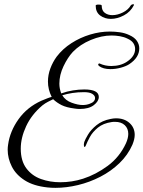

<svg xmlns="http://www.w3.org/2000/svg" viewBox="-20 -846 691 925"><path d="M209 57Q142 50 99.5 23Q57 -4 37 -43.5Q17 -83 17 -125Q17 -131 17.5 -137Q18 -143 19 -149Q28 -214 69.5 -272Q111 -330 180 -361Q194 -367 208.5 -372.5Q223 -378 229 -379Q211 -415 211 -453Q211 -485 222.5 -516Q234 -547 253 -573Q282 -611 324 -638Q366 -665 414 -679.5Q462 -694 509 -694Q533 -694 557.5 -690.5Q582 -687 603 -677Q628 -666 639.5 -649Q651 -632 651 -613Q651 -569 603 -537Q588 -527 562.5 -520Q537 -513 512 -513Q477 -513 457 -528Q453 -532 453 -535Q453 -538 456 -539.5Q459 -541 460 -540Q486 -528 516 -528Q561 -528 592 -549Q631 -575 631 -610Q631 -625 622.5 -638Q614 -651 594 -660Q578 -668 557.5 -671.5Q537 -675 518 -675Q469 -675 417.5 -653.5Q366 -632 331 -596Q306 -569 286 -527Q266 -485 266 -443Q266 -419 275 -396Q303 -406 331.5 -410.5Q360 -415 386 -415Q456 -415 456 -379Q456 -358 432 -339.5Q408 -321 364 -321Q358 -321 352 -321.5Q346 -322 340 -323Q300 -328 277 -339.5Q254 -351 236 -368Q224 -362 211 -355.5Q198 -349 184 -338Q132 -294 106 -238Q80 -182 80 -130Q80 -71 107 -35Q134 1 177.5 16.5Q221 32 270 32Q327 32 380 15Q442 -5 499 -47Q556 -89 587 -156Q598 -181 598 -201Q598 -227 581 -243Q564 -259 534 -259Q530 -259 526.5 -259Q523 -259 518 -258Q477 -252 451.5 -231Q426 -210 413 -186Q400 -162 393 -144Q390 -138 388 -138Q384 -138 384 -148Q384 -151 384.5 -154.5Q385 -158 386 -162Q390 -174 404 -197.5Q418 -221 445 -243Q472 -265 513 -273Q527 -276 539 -276Q579 -276 604 -253.5Q629 -231 629 -196Q629 -176 618 -149Q596 -99 555.5 -60Q515 -21 463.5 5.5Q412 32 356 45.5Q300 59 247 59Q237 59 227.5 58.5Q218 58 209 57ZM378 -340Q397 -340 412 -346Q438 -355 438 -374Q438 -385 425 -393.5Q412 -402 385 -402Q355 -402 329 -398Q303 -394 280 -387Q295 -362 325.5 -351Q356 -340 378 -340ZM441 -819Q441 -824 456 -824Q461 -824 465.5 -823Q470 -822 470 -819Q470 -795 485 -784Q500 -773 521 -773Q546 -773 572 -786Q598 -799 610 -820Q614 -825 620.5 -825.5Q627 -826 625 -821Q609 -789 577 -772Q545 -755 514 -755Q485 -755 463 -771Q441 -787 441 -819Z"/></svg>

Font: MonteCarlo
Style: Regular
Weight: 400
Designer: Robert E. Leuschke
Foundry: Robert E. Leuschke
Version: Version 1.010; ttfautohint (v1.8.3)